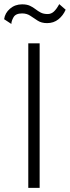

<svg xmlns="http://www.w3.org/2000/svg" viewBox="-55 -910 338 930"><path d="M-35 -817Q-31 -847 -6.5 -868Q18 -889 52 -889Q75 -889 90 -882Q105 -875 117 -865.5Q129 -856 142.5 -849Q156 -842 176 -842Q193 -842 206 -854Q219 -866 232 -890L263 -863Q251 -835 228 -816.5Q205 -798 173 -798Q146 -798 127.5 -810Q109 -822 92 -833.5Q75 -845 52 -845Q21 -845 10.5 -826.5Q0 -808 0 -794ZM82 -700H137V0H82Z"/></svg>

Font: Jost* Light
Style: Regular
Weight: 300
Version: Version 3.7